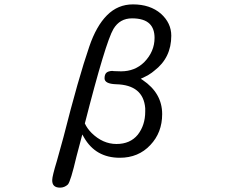

<svg xmlns="http://www.w3.org/2000/svg" viewBox="-20 -736 1040 885"><path d="M242.2 5.9Q220.7 76.2 220.7 93.8Q219.7 128.9 256.8 128.9Q277.3 128.9 293 114.3Q305.7 99.6 332 -12.7L359.4 -116.2L367.2 -102.5Q420.9 -8.8 532.2 -8.8Q618.2 -8.8 672.9 -67.4Q727.5 -125 727.5 -210Q727.5 -306.6 637.7 -367.2L628.9 -373Q654.3 -384.8 664.1 -390.6Q673.8 -396.5 679.7 -400.9Q685.5 -405.3 691.4 -410.2Q769.5 -469.7 769.5 -571.3Q769.5 -629.9 721.7 -672.9Q671.9 -715.8 592.8 -715.8Q523.4 -715.8 473.6 -666Q423.8 -616.2 391.6 -521.5Q341.8 -377 272.5 -103.5ZM402.3 -123Q381.8 -143.6 371.1 -167Q466.8 -542 502.9 -602.5Q532.2 -651.4 588.4 -651.4Q644.5 -651.4 669.9 -626Q692.4 -603.5 692.4 -561.5Q692.4 -498 644.5 -449.2Q601.6 -407.2 538.1 -407.2L504.9 -408.2L497.1 -409.2Q478.5 -408.2 470.2 -400.4Q461.9 -392.6 461.9 -375Q461.9 -349.6 514.6 -347.7Q640.6 -344.7 649.4 -237.3Q649.4 -229.5 649.4 -221.7Q649.4 -159.2 615.2 -115.2Q580.1 -72.3 517.1 -72.3Q454.1 -72.3 402.3 -123Z"/></svg>

Font: FakePearl
Style: Light
Weight: 350
Version: Version 1.2